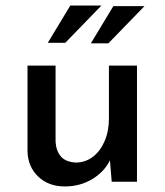

<svg xmlns="http://www.w3.org/2000/svg" viewBox="-20 -654 593 691"><path d="M213 17Q155 17 118 -18Q81 -53 79 -108V-418H180V-144Q182 -111 199 -91Q216 -71 253 -69Q287 -69 314 -89.5Q341 -110 356.5 -146Q372 -182 372 -227V-418H473V0H382L374 -98L378 -82Q359 -39 314.5 -11Q270 17 213 17ZM345 -634 215 -500H152L233 -634ZM500 -632 370 -498H307L388 -632Z"/></svg>

Font: Reem Kufi
Style: Regular
Weight: 400
Designer: Khaled Hosny
Version: Version 1.6